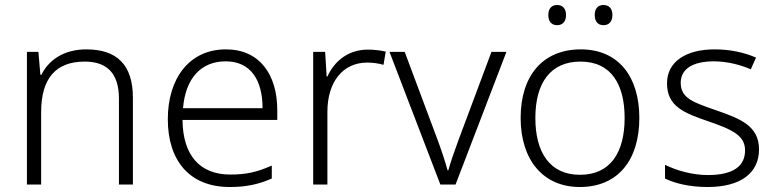

<svg xmlns="http://www.w3.org/2000/svg" viewBox="-20 -740 3110 770"><path d="M326 -542C236 -542 175 -499 146 -440H142L134 -532H88V0H145V-290C145 -425 203 -493 320 -493C409 -493 457 -446 457 -344V0H513V-348C513 -482 447 -542 326 -542Z M886 -542C738 -542 653 -424 653 -262C653 -95 741 10 901 10C969 10 1017 -1 1070 -24V-76C1011 -50 969 -40 903 -40C781 -40 713 -118 712 -259H1092V-298C1092 -440 1022 -542 886 -542ZM885 -494C986 -494 1033 -418 1033 -306H714C724 -427 787 -494 885 -494Z M1455 -541C1375 -541 1320 -493 1293 -433H1290L1284 -532H1236V0H1293V-292C1293 -411 1355 -489 1452 -489C1476 -489 1497 -486 1518 -480L1527 -533C1506 -538 1481 -541 1455 -541Z M1746 0H1807L2011 -532H1951L1819 -179C1803 -136 1787 -90 1778 -57H1775C1766 -90 1751 -136 1735 -179L1603 -532H1542Z M2179 -680C2179 -654 2192 -639 2214 -639C2237 -639 2250 -654 2250 -680C2250 -705 2237 -720 2214 -720C2192 -720 2179 -705 2179 -680ZM2365 -680C2365 -654 2378 -639 2400 -639C2423 -639 2436 -654 2436 -680C2436 -705 2423 -720 2400 -720C2378 -720 2365 -705 2365 -680ZM2544 -267C2544 -432 2461 -542 2309 -542C2159 -542 2068 -439 2068 -267C2068 -99 2158 10 2305 10C2460 10 2544 -100 2544 -267ZM2127 -267C2127 -408 2188 -493 2308 -493C2433 -493 2485 -399 2485 -267C2485 -131 2430 -39 2306 -39C2184 -39 2127 -130 2127 -267Z M3024 -141C3024 -235 2949 -264 2854 -297C2762 -329 2710 -345 2710 -408C2710 -464 2759 -494 2843 -494C2896 -494 2950 -480 2991 -462L3012 -509C2966 -529 2910 -542 2846 -542C2730 -542 2655 -492 2655 -406C2655 -313 2723 -287 2822 -253C2918 -220 2968 -196 2968 -137C2968 -76 2924 -38 2819 -38C2756 -38 2694 -56 2647 -79V-24C2686 -5 2744 10 2818 10C2949 10 3024 -45 3024 -141Z"/></svg>

Font: Noto Sans Telugu Light
Style: Regular
Weight: 300
Designer: Jelle Bosma - Monotype Design Team
Foundry: Monotype Imaging Inc.
Version: Version 2.005